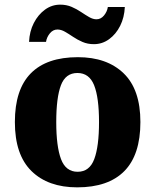

<svg xmlns="http://www.w3.org/2000/svg" viewBox="-20 -796 668 826"><path d="M312 10Q187 10 115.5 -60Q44 -130 44 -271Q44 -411 112.5 -480.5Q181 -550 315 -550Q440 -550 512 -480.5Q584 -411 584 -271Q584 -130 515 -60Q446 10 312 10ZM314 -57Q365 -57 385.5 -111.5Q406 -166 406 -271Q406 -376 385 -429Q364 -482 313 -482Q262 -482 242 -429Q222 -376 222 -271Q222 -166 242.5 -111.5Q263 -57 314 -57ZM384 -606Q357 -606 335 -615.5Q313 -625 294.5 -637.5Q276 -650 259.5 -659.5Q243 -669 227 -669Q208 -669 194.5 -652.5Q181 -636 178 -616H105Q107 -661 125.5 -697Q144 -733 173.5 -754.5Q203 -776 239 -776Q266 -776 288 -766.5Q310 -757 328.5 -744.5Q347 -732 363.5 -722.5Q380 -713 395 -713Q414 -713 427.5 -729.5Q441 -746 444 -766H517Q515 -721 497 -685Q479 -649 449.5 -627.5Q420 -606 384 -606Z"/></svg>

Font: Noto Serif Sinhala ExtraBold
Style: Regular
Weight: 800
Designer: Jelle Bosma - Monotype Design Team
Foundry: Monotype Imaging Inc.
Version: Version 2.007; ttfautohint (v1.8.4.7-5d5b)